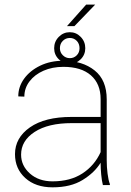

<svg xmlns="http://www.w3.org/2000/svg" viewBox="-20 -801 568 831"><path d="M425.3 0Q420.4 -19 418 -45.7Q415.5 -72.3 415.5 -96.7Q389.2 -53.7 337.6 -22Q286.1 9.8 207.5 9.8Q133.8 9.8 89.4 -30.5Q44.9 -70.8 44.9 -133.8Q44.9 -204.6 109.6 -249.8Q174.3 -294.9 289.1 -294.9H415.5V-372.1Q415.5 -438 373.5 -474.9Q331.5 -511.7 254.4 -511.7Q206.5 -511.7 168.2 -494.9Q129.9 -478 107.7 -448.7Q85.4 -419.4 85.4 -382.8L59.1 -383.8Q59.1 -425.3 84.2 -460.2Q109.4 -495.1 153.6 -516.6Q197.8 -538.1 254.4 -538.1Q336.9 -538.1 389.4 -496.3Q441.9 -454.6 441.9 -371.1V-106.4Q441.9 -78.1 445.6 -49.3Q449.2 -20.5 455.6 -4.4V0ZM207.5 -16.1Q284.2 -16.1 336.7 -50.3Q389.2 -84.5 415.5 -142.6V-268.1H290.5Q188.5 -268.1 129.9 -230Q71.3 -191.9 71.3 -131.8Q71.3 -84 109.4 -50Q147.5 -16.1 207.5 -16.1ZM270 -688 353 -781.2H392.1L302.2 -688ZM214.4 -592.3Q214.4 -621.1 234.4 -641.4Q254.4 -661.6 282.2 -661.6Q309.6 -661.6 329.3 -641.4Q349.1 -621.1 349.1 -592.3Q349.1 -564 329.3 -544.4Q309.6 -524.9 282.2 -524.9Q254.4 -524.9 234.4 -544.4Q214.4 -564 214.4 -592.3ZM239.3 -592.3Q239.3 -574.2 252 -561.8Q264.6 -549.3 282.2 -549.3Q299.8 -549.3 312 -561.5Q324.2 -573.7 324.2 -592.3Q324.2 -611.8 312 -624.3Q299.8 -636.7 282.2 -636.7Q264.6 -636.7 252 -624.3Q239.3 -611.8 239.3 -592.3Z"/></svg>

Font: Vazirmatn UI Thin
Style: Regular
Weight: 100
Designer: Saber Rastikerdar
Foundry: Saber Rastikerdar
Version: Version 33.003